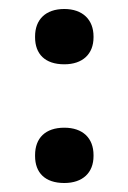

<svg xmlns="http://www.w3.org/2000/svg" viewBox="-20 -398 285 427"><path d="M58 -53V-51C58 -14 80 9 123 9C164 9 188 -14 188 -51V-53C188 -91 164 -114 123 -114C81 -114 58 -91 58 -53ZM58 -315C58 -278 80 -255 123 -255C164 -255 188 -278 188 -315V-317C188 -354 164 -378 123 -378C81 -378 58 -354 58 -317Z"/></svg>

Font: LT Wave Alt Medium
Style: Regular
Weight: 500
Designer: Daniel Lyons
Version: Version 2.5 (Glyphs App)